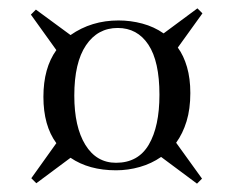

<svg xmlns="http://www.w3.org/2000/svg" viewBox="-20 -594 559 460"><path d="M452 -154 366 -218Q343 -202 315 -194Q287 -186 258 -186Q193 -186 149 -216L67 -155L55 -167L115 -251Q84 -293 84 -362Q84 -431 115 -474L54 -559L66 -571L149 -510Q199 -545 264 -545Q293 -545 321 -537.5Q349 -530 372 -514L453 -574L465 -562L406 -480Q420 -461 428 -433.5Q436 -406 436 -371Q436 -333 427 -303.5Q418 -274 402 -252L464 -166ZM258 -204Q311 -204 336.5 -247.5Q362 -291 362 -367Q362 -447 335.5 -487Q309 -527 262 -527Q214 -527 186 -485.5Q158 -444 158 -365Q158 -290 184.5 -247Q211 -204 258 -204Z"/></svg>

Font: Display Regular
Style: Regular
Weight: 400
Designer: Latin by Veronika Burian and Jose Scaglione. Greek by Irene Vlachou. Cyrillic by Vera Evstafieva.
Foundry: TypeTogether
Version: Version 3.002